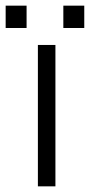

<svg xmlns="http://www.w3.org/2000/svg" viewBox="-80 -659 318 679"><path d="M144 -639H218V-560H144ZM-60 -639H14V-560H-60ZM54 -500H116V0H54Z"/></svg>

Font: Overused Grotesk Book
Style: Regular
Weight: 350
Version: Version 0.003